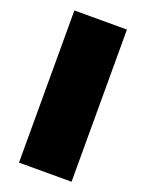

<svg xmlns="http://www.w3.org/2000/svg" viewBox="-145 -842 694 913"><g transform="rotate(20 202.0 -385.0)"><path d="M69 0H335V-770H69Z"/></g></svg>

Font: Hussar Dziwak
Style: Regular
Weight: 400
Version: Version 1.022